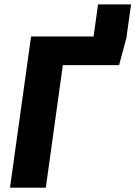

<svg xmlns="http://www.w3.org/2000/svg" viewBox="-20 -861 621 881"><path d="M560.8 -693.6 408 -683.6 429.9 -840.7H581.4ZM25.9 0 122.6 -693.6 273.3 -597.6 190.2 0ZM123.3 -693.6H561.8L526.4 -562.1H253Z"/></svg>

Font: Fira Sans Variable
Style: Italic
Weight: 397
Italic angle: -8°
Designer: Carrois Corporate & Edenspiekermann AG
Foundry: Carrois Corporate GbR & Edenspiekermann AG
Version: Version 4.202